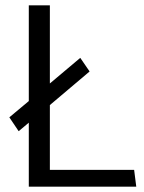

<svg xmlns="http://www.w3.org/2000/svg" viewBox="-20 -700 541 720"><path d="M50 -208 15 -260 88 -321V-680H167V-387L281 -483L316 -432L167 -306V-63H483L491 0H88V-240Z"/></svg>

Font: Catamaran
Style: Regular
Weight: 400
Designer: Pria Ravichandran
Version: Version 1.000;PS 001.000;hotconv 1.0.70;makeotf.lib2.5.58329